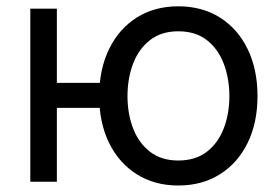

<svg xmlns="http://www.w3.org/2000/svg" viewBox="-20 -568 873 600"><path d="M74.7 0V-541H157.7V0ZM138.2 -231V-309.1H335V-231ZM537.1 11.7Q463.4 11.7 407.7 -23.2Q352.1 -58.1 321 -121.1Q290 -184.1 290 -267.6Q290 -351.6 321 -415Q352.1 -478.5 407.7 -513.4Q463.4 -548.3 537.1 -548.3Q611.3 -548.3 667 -513.4Q722.7 -478.5 753.7 -415Q784.7 -351.6 784.7 -267.6Q784.7 -184.1 753.7 -121.1Q722.7 -58.1 667 -23.2Q611.3 11.7 537.1 11.7ZM537.1 -66.4Q591.3 -66.4 626.7 -94Q662.1 -121.6 679.4 -167.2Q696.8 -212.9 696.8 -267.6Q696.8 -322.3 679.4 -368.4Q662.1 -414.6 626.7 -442.4Q591.3 -470.2 537.1 -470.2Q483.9 -470.2 448.5 -442.4Q413.1 -414.6 395.8 -368.7Q378.4 -322.8 378.4 -267.6Q378.4 -212.9 395.8 -167.2Q413.1 -121.6 448.5 -94Q483.9 -66.4 537.1 -66.4Z"/></svg>

Font: Inter 17pt
Style: Regular
Weight: 400
Version: Version 4.001;git-66647c0bb